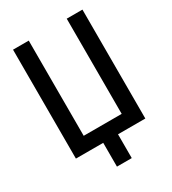

<svg xmlns="http://www.w3.org/2000/svg" viewBox="-207 -824 977 1090"><g transform="rotate(-30 281.5 -279.0)"><path d="M54 0H233V156H330V0H509V-714H406V-90H157V-714H54Z"/></g></svg>

Font: Noto Sans Mono SemiCondensed Medium
Style: Regular
Weight: 500
Width: 4
Designer: Monotype Design Team
Foundry: Monotype Imaging Inc.
Version: Version 2.014